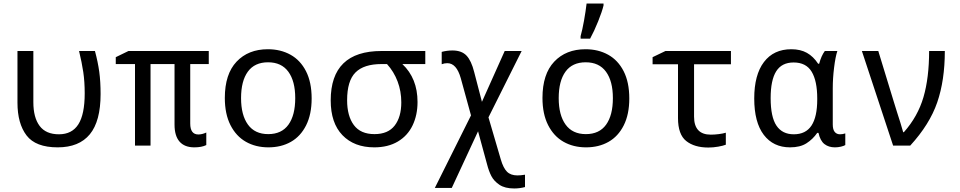

<svg xmlns="http://www.w3.org/2000/svg" viewBox="-20 -825 5440 1088"><path d="M79 -243V-536H169V-246Q169 -159 204.5 -111.5Q240 -64 314 -64Q388 -64 424 -120.5Q460 -177 460 -296Q460 -362 452 -416Q444 -470 428 -536H518Q535 -473 542.5 -418Q550 -363 550 -292Q550 -138 489 -64Q428 10 307 10Q182 10 130.5 -57.5Q79 -125 79 -243Z M969 -119V-462H833V0H745V-462H636V-501L708 -536H1163V-462H1058V-125Q1058 -63 1104 -63Q1125 -63 1149 -74V-3Q1123 10 1081 10Q1026 10 997.5 -22.5Q969 -55 969 -119Z M1254 -270Q1254 -405 1320.5 -475.5Q1387 -546 1498 -546Q1570 -546 1626 -515Q1682 -484 1714 -421.5Q1746 -359 1746 -267Q1746 -177 1714.5 -114.5Q1683 -52 1628 -21Q1573 10 1501 10Q1429 10 1373.5 -21.5Q1318 -53 1286 -116Q1254 -179 1254 -270ZM1653 -269Q1653 -365 1614 -418.5Q1575 -472 1499 -472Q1423 -472 1384.5 -419Q1346 -366 1346 -269Q1346 -173 1385 -119Q1424 -65 1500 -65Q1576 -65 1614.5 -118.5Q1653 -172 1653 -269Z M1854 -256Q1854 -536 2142 -536H2390V-462H2260Q2346 -381 2346 -247Q2346 -173 2318 -114.5Q2290 -56 2234.5 -23Q2179 10 2101 10Q1987 10 1920.5 -59Q1854 -128 1854 -256ZM2254 -245Q2254 -308 2233 -363.5Q2212 -419 2173 -462H2142Q2042 -462 1994.5 -414.5Q1947 -367 1947 -257Q1947 -168 1985 -116.5Q2023 -65 2102 -65Q2179 -65 2216.5 -113.5Q2254 -162 2254 -245Z M2740 106 2689 -81 2540 240H2444L2649 -171L2591 -382Q2567 -467 2515 -467Q2498 -467 2483 -461V-531Q2513 -539 2544 -539Q2596 -539 2623.5 -510Q2651 -481 2667 -417L2711 -248L2840 -536H2936L2748 -160L2818 79Q2832 127 2853 148Q2874 169 2912 169Q2931 169 2955 165V235Q2925 243 2894 243Q2841 243 2810 222Q2779 201 2764.5 173Q2750 145 2740 106Z M3054 -270Q3054 -405 3120.5 -475.5Q3187 -546 3298 -546Q3370 -546 3426 -515Q3482 -484 3514 -421.5Q3546 -359 3546 -267Q3546 -177 3514.5 -114.5Q3483 -52 3428 -21Q3373 10 3301 10Q3229 10 3173.5 -21.5Q3118 -53 3086 -116Q3054 -179 3054 -270ZM3453 -269Q3453 -365 3414 -418.5Q3375 -472 3299 -472Q3223 -472 3184.5 -419Q3146 -366 3146 -269Q3146 -173 3185 -119Q3224 -65 3300 -65Q3376 -65 3414.5 -118.5Q3453 -172 3453 -269ZM3270 -620Q3280 -655 3289.5 -708.5Q3299 -762 3304 -805H3400V-794Q3392 -760 3369.5 -704Q3347 -648 3324 -606H3270Z M3822 -156V-461H3678V-501L3751 -536H4122V-461H3913V-164Q3913 -62 4008 -62Q4029 -62 4053 -65Q4077 -68 4093 -73V-5Q4078 1 4050 6Q4022 11 3994 11Q3915 11 3868.5 -26Q3822 -63 3822 -156Z M4254 -267Q4254 -401 4309 -473.5Q4364 -546 4464 -546Q4516 -546 4552.5 -525.5Q4589 -505 4616 -464H4622Q4634 -509 4654 -536H4725Q4714 -503 4706.5 -442Q4699 -381 4699 -326V-120Q4699 -91 4710 -77.5Q4721 -64 4740 -64Q4755 -64 4770 -69V-3Q4762 2 4745.5 6Q4729 10 4711 10Q4676 10 4652 -8.5Q4628 -27 4618 -72H4611Q4586 -36 4550 -13Q4514 10 4457 10Q4362 10 4308 -61Q4254 -132 4254 -267ZM4611 -261V-267Q4611 -366 4579.5 -418.5Q4548 -471 4477 -471Q4410 -471 4378.5 -421Q4347 -371 4347 -269Q4347 -162 4380 -113Q4413 -64 4478 -64Q4546 -64 4578.5 -113.5Q4611 -163 4611 -261Z M4864 -536H4957L5045 -248L5063 -190Q5085 -123 5098 -76H5102Q5181 -165 5213 -274.5Q5245 -384 5245 -536H5334Q5334 -370 5291 -245Q5248 -120 5138 0H5041Z"/></svg>

Font: Noto Sans Mono UI
Style: Regular
Weight: 400
Monospace: yes
Designer: Monotype Design team
Foundry: Monotype Imaging Inc.
Version: Version 1.000